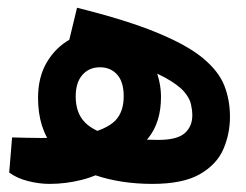

<svg xmlns="http://www.w3.org/2000/svg" viewBox="-20 -464 626 488"><path d="M106 3.4Q79.6 3.4 51.5 -3.7Q23.4 -10.7 3.4 -25.4L10.7 -114.7Q28.3 -114.3 47.9 -113.8Q67.4 -113.3 84 -113.3Q115.2 -113.3 144.8 -115Q174.3 -116.7 197.3 -122.6Q251 -135.3 272.7 -157.2Q294.4 -179.2 294.4 -219.2Q294.4 -255.9 277.8 -274.4Q261.2 -293 233.9 -293Q206.5 -293 189.5 -273.7Q172.4 -254.4 172.4 -218.8Q172.4 -176.8 196 -152.8Q219.7 -128.9 266.6 -118.7Q313.5 -108.4 382.3 -108.4Q430.2 -108.4 449.5 -125.5Q468.8 -142.6 468.8 -170.9Q468.8 -184.1 465.3 -199.5Q461.9 -214.8 447.3 -231.7Q432.6 -248.5 398.9 -267.1Q365.2 -285.6 305.4 -304.7Q245.6 -323.7 151.4 -343.3L175.8 -444.3Q301.3 -413.1 378.4 -381.3Q455.6 -349.6 495.8 -316.2Q536.1 -282.7 550.3 -246.1Q564.5 -209.5 564.5 -167.5Q564.5 -123.5 547.6 -84.7Q530.8 -45.9 487.8 -21.2Q444.8 3.4 367.2 3.4Q287.6 3.4 221.7 -18.8Q155.8 -41 116.2 -89.4Q76.7 -137.7 76.7 -215.3Q76.7 -268.1 99.1 -305.9Q121.6 -343.8 158.7 -364.3Q195.8 -384.8 240.2 -384.8Q291 -384.8 324 -358.9Q356.9 -333 373 -294.4Q389.2 -255.9 389.2 -217.3Q389.2 -153.3 356.7 -112.8Q324.2 -72.3 269 -40.5Q228 -17.1 187.5 -6.8Q147 3.4 106 3.4Z"/></svg>

Font: Cascadia Mono Medium
Style: Regular
Weight: 500
Monospace: yes
Designer: Aaron Bell
Foundry: Saja Typeworks
Version: Version 2407.024